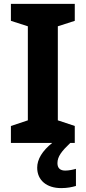

<svg xmlns="http://www.w3.org/2000/svg" viewBox="-20 -734 441 986"><path d="M364 0V-87L277 -116V-599L364 -627V-714H36V-627L123 -599V-116L36 -87V0H248C197 41 171 84 171 127C171 192 220 232 294 232C326 232 349 227 370 221V133C357 137 334 142 315 142C291 142 275 131 275 104C275 70 296 43 341 0Z"/></svg>

Font: Noto Sans Canadian Aboriginal
Style: Bold
Weight: 700
Designer: Monotype Design Team, Typotheque's Kevin King
Foundry: Monotype Imaging Inc.
Version: Version 2.004